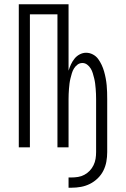

<svg xmlns="http://www.w3.org/2000/svg" viewBox="-20 -690 590 899"><path d="M301 189V141H314Q330 141 345.5 138.5Q361 136 375 128.5Q389 121 400 109.5Q411 98 418 83.5Q425 69 427.5 53.5Q430 38 430 22V-226Q430 -238 429.5 -250Q429 -262 428 -274.5Q427 -287 425.5 -299Q424 -311 421 -323Q418 -335 414.5 -347Q411 -359 404.5 -369.5Q398 -380 388 -387.5Q378 -395 366 -395Q353 -395 343 -387.5Q333 -380 326.5 -369.5Q320 -359 316.5 -347Q313 -335 310 -323Q307 -311 305.5 -299Q304 -287 303 -274.5Q302 -262 301.5 -250Q301 -238 301 -226V0H249V-623H120V0H68V-670H301V-359Q306 -375 312.5 -389Q319 -403 329 -415.5Q339 -428 353.5 -435.5Q368 -443 383 -443Q400 -443 415 -435Q430 -427 439.5 -414Q449 -401 456 -386Q463 -371 467.5 -355Q472 -339 475 -323Q478 -307 479.5 -291Q481 -275 481.5 -258.5Q482 -242 482 -226V22Q482 45 478 67Q474 89 464 109Q454 129 437.5 145Q421 161 401 171Q381 181 359 185Q337 189 314 189Z"/></svg>

Font: Lode Dark Term
Style: Regular
Weight: 400
Monospace: yes
Designer: Belleve Invis
Foundry: Belleve Invis
Version: Version 29.2.0